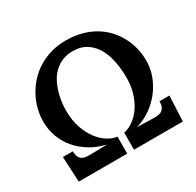

<svg xmlns="http://www.w3.org/2000/svg" viewBox="-154 -892 1093 1068"><g transform="rotate(-30 393.0 -358.0)"><path d="M296.4 -101.1Q242.7 -113.8 198.5 -140.6Q154.3 -167.5 122.6 -204.8Q90.8 -242.2 73.5 -288.6Q56.2 -335 56.2 -386.7Q56.2 -426.3 66.2 -466.1Q76.2 -505.9 95.7 -542.5Q115.2 -579.1 143.8 -610.8Q172.4 -642.6 209.5 -666Q246.6 -689.5 292 -702.9Q337.4 -716.3 390.1 -716.3Q445.3 -716.3 491.5 -703.6Q537.6 -690.9 574.5 -668.5Q611.3 -646 639.2 -615.5Q667 -585 685.5 -549.3Q704.1 -513.7 713.4 -474.6Q722.7 -435.5 722.7 -396Q722.7 -346.7 705.6 -300Q688.5 -253.4 658.2 -214.1Q627.9 -174.8 586.2 -145.3Q544.4 -115.7 495.6 -101.1V-100.1L605 -97.7Q620.6 -97.7 633.3 -100.3Q646 -103 654.8 -110.4Q663.6 -117.7 668.5 -130.1Q673.3 -142.6 673.3 -162.6H736.8L729 0H415.5V-108.9Q447.8 -115.7 477.3 -137.2Q506.8 -158.7 529.8 -192.4Q552.7 -226.1 566.4 -270.8Q580.1 -315.4 580.1 -368.7Q580.1 -419.4 571 -469Q562 -518.6 540.3 -557.9Q518.6 -597.2 482.7 -621.3Q446.8 -645.5 393.1 -645.5Q356.9 -645.5 328.6 -634Q300.3 -622.6 278.3 -603Q256.3 -583.5 241 -557.1Q225.6 -530.8 215.8 -500.7Q206.1 -470.7 201.4 -438.5Q196.8 -406.2 196.8 -375Q196.8 -315.4 212.9 -267.8Q229 -220.2 254.4 -186Q279.8 -151.9 310.8 -132.1Q341.8 -112.3 372.1 -108.9V0H60.5L52.7 -162.6H116.2Q116.2 -142.6 121.1 -130.1Q126 -117.7 134.8 -110.4Q143.6 -103 156.2 -100.3Q168.9 -97.7 184.6 -97.7L296.4 -100.1Z"/></g></svg>

Font: DimaFred
Style: Bold
Weight: 800
Designer: R.Balvardi
Foundry: R.Balvardi (r.balvardi@gmail.com)
Version: Version 1.00;August 2, 2018;FontCreator 11.5.0.2427 64-bit